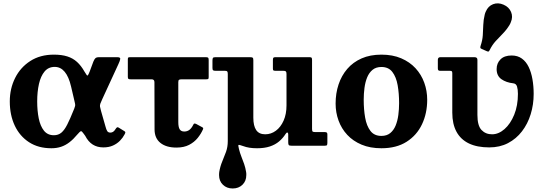

<svg xmlns="http://www.w3.org/2000/svg" viewBox="-20 -856 3193 1128"><path d="M282 15Q312.5 15 338.4 6.5Q364.3 -2 387.6 -19.9Q411 -37.7 434 -65.5Q449.8 -84 455.3 -85.2Q460.8 -86.5 471.5 -70.5L480.5 -58.2Q498.3 -23.5 524.9 -6.7Q551.5 10 587 10Q619.3 10 643.5 -0.9Q667.8 -11.8 684.9 -29.4Q702 -47 712 -66.5Q716.8 -75.5 716.4 -78.9Q716 -82.3 710.3 -85.8L678 -105.8Q673 -109.3 668.6 -108.1Q664.3 -107 658.3 -97Q651.3 -85.5 644 -81.3Q636.8 -77 628.3 -77Q615.8 -77 610 -85.8Q604.3 -94.5 599.5 -113.5L573.5 -204.5Q568.8 -221.2 567.5 -229.6Q566.3 -238 569.6 -247.4Q573 -256.7 581.8 -275.7L675.5 -479Q685.5 -500 686.5 -510Q687.5 -520 669 -520H559.5Q548 -520 541.6 -515.1Q535.3 -510.2 528.5 -494L506.8 -435.5Q500.5 -420 497.1 -414.9Q493.8 -409.8 489.5 -414.9Q485.3 -420 476 -435.8Q456.8 -470 432.6 -492Q408.5 -514 375.5 -524.5Q342.5 -535 296.5 -535Q216 -535 157.9 -497.5Q99.7 -460 68.6 -397.5Q37.5 -335 37.5 -260Q37.5 -180 66.7 -118Q96 -56 150.6 -20.5Q205.3 15 282 15ZM296.5 -61.5Q259.5 -61.5 238.1 -88.4Q216.8 -115.3 207.6 -160.4Q198.5 -205.5 198.5 -260Q198.5 -317 208.9 -363Q219.3 -409 241.9 -436Q264.5 -463 301.5 -463Q336 -463 360.1 -434.1Q384.2 -405.2 397.5 -348L414.7 -274.3Q419.2 -255.5 420.9 -247.1Q422.5 -238.7 421.2 -233.4Q420 -228 416.5 -218.7L412.5 -209Q391.7 -157 375.2 -124.5Q358.8 -92 340.8 -76.8Q322.8 -61.5 296.5 -61.5Z M1172.5 -96.2Q1175 -101.7 1173 -104.6Q1171 -107.5 1164.5 -110.5L1132.5 -127.8Q1126.3 -130.5 1122.5 -130.3Q1118.8 -130 1115.8 -123.8Q1106 -103.3 1093.1 -93.3Q1080.3 -83.3 1062.5 -83.3Q1044 -83.3 1035.8 -96.1Q1027.5 -109 1027.5 -138.8V-373.5Q1027.5 -385 1032.5 -387.5Q1037.5 -390 1048 -390H1189.5Q1198.5 -390 1202.3 -391.7Q1206 -393.5 1206 -402.5V-503.5Q1206 -514 1202.8 -517Q1199.5 -520 1189.5 -520H746Q736.5 -520 733.8 -518.2Q731 -516.5 731 -507V-405Q731 -395 734.5 -392.5Q738 -390 748.5 -390H871.3Q887.3 -390 887.3 -373L888 -95.5Q888.3 -43.7 922.5 -16.4Q956.8 11 1016.5 11Q1060.5 11 1091 -4.9Q1121.5 -20.8 1141.4 -45.5Q1161.3 -70.2 1172.5 -96.2Z M1318.2 -27Q1318.2 7.3 1307.9 36Q1297.5 64.8 1285.5 93.1Q1273.5 121.5 1268 154.8Q1267.5 159.8 1267.2 164Q1267 168.3 1267 172.8Q1267 207.5 1289.6 229.4Q1312.2 251.3 1347 251.3Q1382 251.3 1404.5 229.4Q1427 207.5 1427 172.8Q1427 168.3 1427 164Q1427 159.8 1426 154.8Q1422 129.5 1414.3 107.4Q1406.5 85.3 1398 63.9Q1389.5 42.5 1383.8 19.3Q1378.3 -2.2 1381.4 -4.4Q1384.5 -6.5 1408.8 2.3Q1425 8.5 1445.3 11.8Q1465.5 15 1490.3 15Q1533.5 15 1565.3 4.5Q1597 -6 1619.5 -25Q1642 -44 1657.8 -69Q1664.3 -79.2 1668.8 -77.1Q1673.3 -75 1673.3 -66.7V-20.8Q1673.3 -8 1676.4 -4Q1679.5 0 1692 0H1888.5Q1898.8 0 1901 -3.6Q1903.3 -7.3 1903.3 -17.8V-66.5Q1903.3 -74.8 1899.5 -77.4Q1895.8 -80 1888 -80H1833.8Q1820.8 -80 1817 -82.9Q1813.3 -85.8 1813.3 -98.5V-503Q1813.3 -513 1810.9 -516.5Q1808.5 -520 1798.8 -520H1597.8Q1588.3 -520 1585.8 -516.5Q1583.3 -513 1583.3 -503V-452.7Q1583.3 -444 1587.1 -442Q1591 -440 1599.8 -440H1644.7Q1655.7 -440 1659.5 -436.4Q1663.2 -432.7 1663.2 -421V-237Q1663.2 -185.5 1646.2 -147.3Q1629.2 -109 1600.8 -88Q1572.3 -67 1538.3 -67Q1502 -67 1485.1 -91.8Q1468.3 -116.5 1468.3 -164.5V-502.5Q1468.3 -514.5 1464.4 -517.2Q1460.5 -520 1448.8 -520H1246.2Q1234.5 -520 1231.4 -516.2Q1228.2 -512.5 1228.2 -500.2V-456.5Q1228.2 -445.5 1232.5 -442.7Q1236.7 -440 1247.7 -440H1301.7Q1312 -440 1315.1 -436.1Q1318.2 -432.2 1318.2 -421.5Z M2116.8 -270Q2116.8 -305.2 2121.3 -339.5Q2125.8 -373.7 2137.1 -401.5Q2148.5 -429.2 2168.9 -445.9Q2189.3 -462.5 2220.8 -462.5Q2262.8 -462.5 2285.2 -433.1Q2307.7 -403.7 2316.2 -355.4Q2324.7 -307 2324.7 -250Q2324.7 -214.8 2320.2 -180.5Q2315.7 -146.3 2304.4 -118.5Q2293 -90.8 2272.6 -74.1Q2252.3 -57.5 2220.8 -57.5Q2178.8 -57.5 2156.3 -86.9Q2133.8 -116.3 2125.3 -164.6Q2116.8 -213 2116.8 -270ZM1951.7 -247.5Q1951.7 -195 1969 -147.6Q1986.2 -100.2 2020.2 -63.7Q2054.2 -27.2 2104.5 -6.1Q2154.8 15 2220.8 15Q2308.8 15 2368.6 -23Q2428.5 -61 2459.1 -125.5Q2489.8 -190 2489.8 -270Q2489.8 -322.5 2472.5 -370.3Q2455.3 -418 2421.3 -455Q2387.3 -492 2337 -513.5Q2286.8 -535 2220.8 -535Q2154.8 -535 2104.5 -512.9Q2054.2 -490.8 2020.2 -451.3Q1986.2 -411.7 1969 -359.6Q1951.7 -307.5 1951.7 -247.5Z M2870.8 -67 2854.3 10Q2916.3 10 2964.6 -15.2Q3013 -40.5 3046.6 -84.4Q3080.3 -128.2 3097.8 -185Q3115.3 -241.7 3115.3 -304.5Q3115.3 -349.7 3108.1 -390.5Q3101 -431.3 3085.9 -462.6Q3070.8 -494 3046 -512Q3021.3 -530 2985.8 -530Q2943 -530 2920.4 -507.2Q2897.7 -484.5 2897.7 -450.2Q2897.7 -410.5 2925.9 -390.7Q2954 -371 2995.8 -366.5Q3012.5 -364.5 3017.6 -347.5Q3022.8 -330.5 3022.8 -304.5Q3022.8 -235.5 3000.9 -181.9Q2979 -128.3 2944.1 -97.6Q2909.3 -67 2870.8 -67ZM2622.7 -440Q2631.7 -440 2634.5 -437.2Q2637.2 -434.5 2637.2 -425.5V-194Q2637.2 -127.5 2661.9 -82Q2686.5 -36.5 2734.9 -13.2Q2783.3 10 2854.3 10L2870.8 -67Q2833 -67 2808.9 -92.3Q2784.8 -117.5 2784.8 -181V-504.5Q2784.8 -512.7 2780.3 -516.4Q2775.8 -520 2767.8 -520H2566.8Q2559.8 -520 2556 -516Q2552.3 -512 2552.3 -504.5V-454.5Q2552.3 -446.5 2555.3 -443.2Q2558.3 -440 2565.3 -440ZM2973 -708.5Q2975.8 -713 2977.5 -716.9Q2979.3 -720.7 2980.8 -724.7Q2994.8 -756.7 2982.5 -785.7Q2970.3 -814.7 2938.3 -828.5Q2906.3 -842.5 2877 -831.4Q2847.7 -820.3 2834 -788Q2832.2 -784 2830.7 -780.2Q2829.2 -776.5 2828 -771.2Q2820.2 -739.3 2819.2 -709.1Q2818.2 -679 2816.4 -649Q2814.5 -619 2803.7 -587.5Q2801.5 -580.7 2801.9 -576.2Q2802.2 -571.7 2810 -568.5L2839.3 -555.5Q2847 -552.2 2849.9 -553.1Q2852.8 -554 2856.5 -561.2Q2871.5 -592 2892 -614.4Q2912.5 -636.7 2933.9 -658.4Q2955.3 -680 2973 -708.5Z"/></svg>

Font: Besley
Style: Regular
Weight: 400
Designer: Owen Earl
Foundry: indestructible type*
Version: Version 4.000